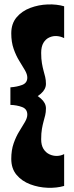

<svg xmlns="http://www.w3.org/2000/svg" viewBox="-20 -794 343 886"><path d="M28 -310V-391Q58 -393 82 -402Q106 -411 106 -436Q106 -451 95 -470Q84 -489 69 -513Q54 -537 43 -568.5Q32 -600 32 -640Q32 -685 56.5 -714Q81 -743 119.5 -757.5Q158 -772 200 -773.5Q242 -775 276 -765V-618Q261 -626 243 -627.5Q225 -629 208 -621.5Q191 -614 180.5 -596.5Q170 -579 170 -550Q170 -522 173.5 -502Q177 -482 181 -467.5Q185 -453 188.5 -439Q192 -425 192 -407Q192 -382 168.5 -361.5Q145 -341 107.5 -327.5Q70 -314 28 -310ZM276 64Q242 74 200 72.5Q158 71 119.5 56.5Q81 42 56.5 13Q32 -16 32 -61Q32 -101 43 -132.5Q54 -164 69 -188Q84 -212 95 -231Q106 -250 106 -265Q106 -291 82 -300Q58 -309 28 -310V-391Q70 -388 107.5 -374Q145 -360 168.5 -339.5Q192 -319 192 -294Q192 -276 188.5 -262Q185 -248 181 -233.5Q177 -219 173.5 -199.5Q170 -180 170 -151Q170 -124 180.5 -107Q191 -90 208 -82Q225 -74 243 -74.5Q261 -75 276 -83Z"/></svg>

Font: Marhey
Style: Bold
Weight: 700
Designer: Nur Syamsi & Bustanul Arifin
Foundry: Namelatype
Version: Version 1.000